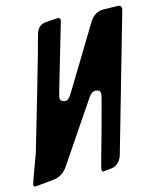

<svg xmlns="http://www.w3.org/2000/svg" viewBox="-128 -793 688 851"><g transform="rotate(-10 216.0 -367.5)"><path d="M-40 -5Q-46 -5 -46 -15Q-46 -22 -10 -152Q59 -497 74 -577L91 -670Q99 -707 132 -714L190 -723Q201 -723 201 -710L138 -396L139 -397Q135 -383 135 -375Q135 -356 158 -355L162 -356L161 -355Q175 -358 187 -383L336 -685Q356 -721 392 -725L462 -730Q477 -730 478 -713L354 -74Q344 -36 311 -26L270 -18Q264 -18 263 -31Q263 -36 292 -188Q321 -347 321 -356Q321 -370 314 -373.5Q307 -377 299 -377Q281 -377 267 -352L107 -64Q85 -28 46.5 -20.5Q8 -13 -32 -6Z"/></g></svg>

Font: Bangerz
Style: Regular
Weight: 400
Designer: vernon adams
Foundry: Vernon Adams
Version: Version 2.10;February 7, 2025;FontCreator 13.0.0.2683 64-bit